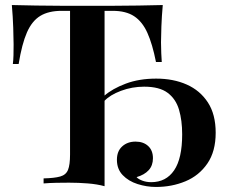

<svg xmlns="http://www.w3.org/2000/svg" viewBox="-20 -728 901 762"><path d="M626 -708Q622 -664 620.5 -623Q619 -582 619 -560Q619 -537 620 -517Q621 -497 622 -482H599Q585 -553 565 -597.5Q545 -642 512.5 -663.5Q480 -685 427 -685H395V11Q366 3 329 0Q292 -3 254 -3Q230 -3 203.5 -2.5Q177 -2 153 0V-20Q196 -21 219 -27.5Q242 -34 250 -54Q258 -74 258 -115V-685H225Q173 -685 140 -665Q107 -645 87 -599.5Q67 -554 54 -474H31Q33 -489 33.5 -509Q34 -529 34 -552Q34 -575 32.5 -618.5Q31 -662 27 -708Q71 -707 124 -706Q177 -705 230 -705Q283 -705 327 -705Q370 -705 423 -705Q476 -705 529 -706Q582 -707 626 -708ZM600 -416Q668 -416 721 -392.5Q774 -369 805 -321.5Q836 -274 836 -201Q836 -127 803 -79Q770 -31 716 -8.5Q662 14 599 14Q562 14 526 2.5Q490 -9 467 -33Q444 -57 444 -94Q444 -128 465 -147Q486 -166 518 -166Q549 -166 568 -148.5Q587 -131 587 -100Q587 -71 570 -52.5Q553 -34 522 -25Q529 -17 545 -11Q561 -5 580 -5Q639 -5 671 -52Q703 -99 703 -195Q703 -250 690.5 -292.5Q678 -335 645.5 -359.5Q613 -384 552 -384Q504 -384 460 -367.5Q416 -351 394 -327V-348Q426 -376 479 -396Q532 -416 600 -416Z"/></svg>

Font: Playfair Display SemiBold
Style: Regular
Weight: 600
Designer: Claus Eggers Sørensen
Foundry: Claus Eggers Sørensen
Version: Version 1.203